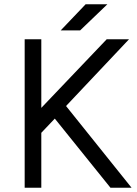

<svg xmlns="http://www.w3.org/2000/svg" viewBox="-20 -885 648 905"><path d="M96.3 0H174.7V-259L238.3 -326L500.8 0H600.2L291.3 -385.3L588.2 -700H483L174.7 -376.5V-700H96.3ZM266.2 -741.8H357.8L486.2 -865H383.7Z"/></svg>

Font: Unageo Variable
Style: Regular
Weight: 300
Designer: Richard Sepsi
Foundry: Richard Sepsi
Version: Version 2.200